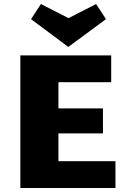

<svg xmlns="http://www.w3.org/2000/svg" viewBox="-20 -933 634 953"><path d="M553 -133V0H81V-658H532V-525H270V-395H491V-271H270V-133ZM506 -838 319 -700 134 -838 183 -913 320 -843 457 -913Z"/></svg>

Font: Ysabeau Heavy
Style: Regular
Weight: 800
Designer: Christian Thalmann (Catharsis Fonts)
Version: Version 0.003